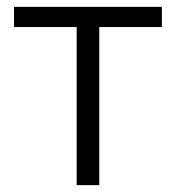

<svg xmlns="http://www.w3.org/2000/svg" viewBox="-20 -541 514 561"><path d="M270 -462H453V-521H21V-462H204V0H270Z"/></svg>

Font: Raleway Reg
Style: Regular
Weight: 400
Designer: Matt McInerney, Pablo Impallari, Rodrigo Fuenzalida
Foundry: Matt McInerney, Pablo Impallari, Rodrigo Fuenzalida
Version: Version 3.00 July 28, 2015